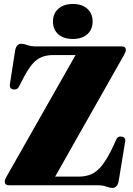

<svg xmlns="http://www.w3.org/2000/svg" viewBox="-20 -934 670 968"><path d="M604.5 -655.5 258 -43.5H375.5Q412.5 -43.5 440.8 -55.8Q469 -68 495.8 -102Q522.5 -136 553.5 -202.5L565.5 -229.5Q574 -249.5 595 -245Q616 -240.5 610.5 -217L578 -19.5Q571 13.5 545.5 13.5Q534 13.5 516.5 6.8Q499 0 472 0H25Q4 0 4 -19Q4 -29 14 -45.5L361 -656.5H250.5Q214 -656.5 187.5 -645.2Q161 -634 138.2 -605.2Q115.5 -576.5 89.5 -524L76 -498Q70.5 -487.5 62.8 -484.8Q55 -482 47.5 -483Q26 -486.5 30 -510L56.5 -680.5Q63 -713.5 88.5 -713.5Q100 -713.5 117.8 -706.8Q135.5 -700 162.5 -700H593.5Q614.5 -700 614.5 -682Q614.5 -673 604.5 -655.5ZM347 -737.5Q301 -737.5 274 -761.2Q247 -785 247 -825.5Q247 -865.5 274.2 -889.8Q301.5 -914 347 -914Q393.5 -914 420.2 -890Q447 -866 447 -825.5Q447 -785.5 420.2 -761.5Q393.5 -737.5 347 -737.5Z"/></svg>

Font: Fraunces 72pt Black
Style: Regular
Weight: 900
Version: Version 1.000;[0bf87f6ff]